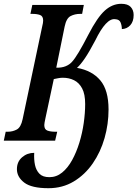

<svg xmlns="http://www.w3.org/2000/svg" viewBox="-38 -740 723 1010"><path d="M217 250Q128 250 89.5 220.5Q51 191 51 150Q51 111 78 87.5Q105 64 142 64Q140 99 146 127.5Q152 156 169.5 174Q187 192 222 192Q259 192 289 167.5Q319 143 341.5 102Q364 61 379.5 10.5Q395 -40 402.5 -93Q410 -146 410 -193Q410 -245 394 -275Q378 -305 351.5 -318Q325 -331 293 -331Q279 -331 267.5 -328.5Q256 -326 245 -324L201 -118Q195 -91 195 -82Q195 -59 211.5 -53Q228 -47 253 -47H263L252 0H-18L-8 -47H3Q28 -47 50 -58.5Q72 -70 81 -113L184 -601Q189 -620 189 -632Q189 -655 173 -661Q157 -667 132 -667H122L132 -714H403L394 -667H383Q356 -667 333.5 -655.5Q311 -644 302 -600L258 -384Q286 -383 307 -391.5Q328 -400 341 -415Q369 -445 427 -558Q474 -649 513.5 -684.5Q553 -720 600 -720Q634 -720 649.5 -703.5Q665 -687 665 -661Q665 -627 647.5 -607.5Q630 -588 603 -587Q603 -605 596.5 -621.5Q590 -638 568 -639Q521 -646 463 -527Q432 -468 409 -434Q386 -400 367 -383Q446 -369 489.5 -317.5Q533 -266 533 -164Q533 -87 512 -13.5Q491 60 450 119.5Q409 179 350 214.5Q291 250 217 250Z"/></svg>

Font: Noto Serif ExtraCondensed SemiBold
Style: Italic
Weight: 600
Width: 2
Italic angle: -12°
Designer: Monotype Design Team
Foundry: Monotype Imaging Inc.
Version: Version 2.013